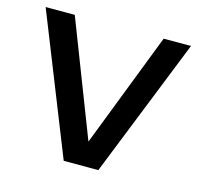

<svg xmlns="http://www.w3.org/2000/svg" viewBox="-85 -635 754 726"><g transform="rotate(15 292.0 -272.0)"><path d="M469.5 -544H576.5L359.5 0H224L7.5 -544H121.5L295.5 -94.5Z"/></g></svg>

Font: Encode Sans Semi Expanded Medium
Style: Regular
Weight: 500
Width: 6
Designer: Multiple Designers
Foundry: Impallari Type
Version: Version 2.000